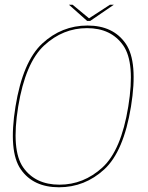

<svg xmlns="http://www.w3.org/2000/svg" viewBox="-20 -788 627 812"><path d="M229.5 4Q338.5 4 420.8 -71.5Q503 -147 534 -337.5Q564.5 -526.5 511.8 -603.2Q459 -680 350 -680Q241 -680 158.8 -604Q76.5 -528 45.5 -337.5Q15 -148 67.8 -72Q120.5 4 229.5 4ZM231.5 -7Q129.5 -7 78.2 -79.8Q27 -152.5 57 -337.5Q87.5 -522.5 166.8 -595.8Q246 -669 348 -669Q450 -669 501.2 -595.8Q552.5 -522.5 522.5 -337.5Q492.5 -152 413 -79.5Q333.5 -7 231.5 -7ZM348.5 -699.5H361.5L461.5 -768H445L356.5 -710.5L287 -768H271.5Z"/></svg>

Font: Anybody Thin Thin
Style: Italic
Weight: 250
Italic angle: -10°
Version: Version 1.113;gftools[0.9.25]